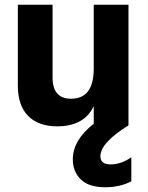

<svg xmlns="http://www.w3.org/2000/svg" viewBox="-20 -527 620 807"><path d="M532 235Q484 260 423 260Q353 260 319.5 227Q286 194 286 143Q286 62 374 -7V-81Q334 4 220 4Q142 4 98.5 -39.5Q55 -83 55 -168V-507H201V-201Q201 -112 279 -112Q374 -112 374 -239V-507H520V0Q402 73 402 130Q402 164 445 164Q489 164 532 134Z"/></svg>

Font: Hind Guntur
Style: Bold
Weight: 700
Designer: Manushi Parikh, Hitesh Malaviya
Foundry: Indian Type Foundry
Version: Version 1.002;PS 1.0;hotconv 1.0.86;makeotf.lib2.5.63406; tt